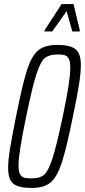

<svg xmlns="http://www.w3.org/2000/svg" viewBox="-20 -917 418 945"><path d="M20 -91Q20 -129 29.5 -186.5Q39 -244 59 -344Q90 -501 113 -572Q136 -643 168.5 -669.5Q201 -696 262 -696Q325 -696 351.5 -675Q378 -654 378 -597Q378 -558 368.5 -498.5Q359 -439 339 -344Q307 -186 284 -116Q261 -46 229 -19Q197 8 136 8Q72 8 46 -12.5Q20 -33 20 -91ZM289 -344Q326 -519 326 -583Q326 -612 319.5 -626Q313 -640 300.5 -644.5Q288 -649 264 -649Q223 -649 201.5 -632Q180 -615 159.5 -552.5Q139 -490 109 -344Q71 -161 71 -104Q71 -75 78 -61Q85 -47 98 -43Q111 -39 135 -39Q176 -39 196.5 -56Q217 -73 237.5 -135Q258 -197 289 -344ZM199 -762V-767L283 -897H342L373 -767L372 -762H336L308 -862L237 -762Z"/></svg>

Font: Saira Ultra Condensed Light
Style: Italic
Weight: 300
Width: 1
Italic angle: -12°
Designer: Hector Gatti with collaboration of the Omnibus-Type team
Foundry: Omnibus-Type
Version: Version 1.001; ttfautohint (v1.8)